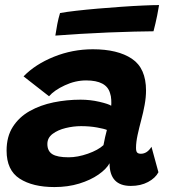

<svg xmlns="http://www.w3.org/2000/svg" viewBox="-20 -730 688 758"><path d="M195 8.5Q109 8.5 57.5 -24.8Q6 -58 6 -135.5Q6 -191 30.8 -229.5Q55.5 -268 97.2 -291.5Q139 -315 191.2 -325.8Q243.5 -336.5 298 -336.5Q336.5 -336.5 372.8 -328Q409 -319.5 419 -312.5Q420 -321 419.2 -336Q418.5 -351 414.5 -362Q400.5 -412.5 320 -412.5Q277.5 -412.5 236 -393.2Q194.5 -374 173.5 -350L73 -428.5Q119 -476 192.5 -505.8Q266 -535.5 346.5 -535.5Q444.5 -535.5 500.5 -498.2Q556.5 -461 556.5 -372.5Q556.5 -346 551 -315.8Q545.5 -285.5 537.5 -256Q529.5 -226 523.2 -197.2Q517 -168.5 517 -146Q517 -132 521.8 -127.5Q526.5 -123 536 -123Q561 -123 578 -150.5L605.5 -50Q593.5 -27 564.5 -11.5Q535.5 4 496.5 4Q412.5 4 412.5 -85.5Q400 -62.5 368.8 -40.8Q337.5 -19 292.8 -5.2Q248 8.5 195 8.5ZM251 -109Q286.5 -109 327 -123.2Q367.5 -137.5 388.5 -157Q391.5 -172.5 395 -188.8Q398.5 -205 402 -217Q392 -221.5 362.8 -226.8Q333.5 -232 300 -232Q270 -232 239.2 -224.5Q208.5 -217 187.8 -201.5Q167 -186 167 -161.5Q167 -133.5 186.8 -121.2Q206.5 -109 251 -109ZM586 -606.5Q557.5 -606.5 510.2 -605.2Q463 -604 407.5 -601.8Q352 -599.5 297.2 -596.2Q242.5 -593 198.5 -589.5Q202 -612.5 206.2 -634.8Q210.5 -657 217 -678.5Q241 -683 280.5 -687.5Q320 -692 366.2 -696Q412.5 -700 459 -703.2Q505.5 -706.5 544.8 -708.2Q584 -710 608 -710Q606.5 -698.5 600.5 -668.8Q594.5 -639 586 -606.5Z"/></svg>

Font: Grandstander
Style: Bold Italic
Weight: 700
Italic angle: -15°
Designer: Tyler Finck
Foundry: Etcetera Type Co
Version: Version 1.200; ttfautohint (v1.8.3)